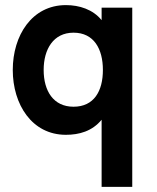

<svg xmlns="http://www.w3.org/2000/svg" viewBox="-20 -518 613 752"><path d="M378 214H498V-488H378V-439C344 -481 291 -498 238 -498C105 -498 30 -379 30 -244C30 -109 105 10 238 10C290 10 341 -4 378 -49ZM268 -100C189 -100 151 -162 151 -244C151 -325 189 -390 268 -390C348 -390 383 -326 383 -244C383 -161 348 -100 268 -100Z"/></svg>

Font: FREAK Grotesk
Style: Bold
Weight: 700
Designer: La Scuola Open Source
Foundry: La Scuola Open Source
Version: Version 1.000;PS 1.0;hotconv 1.0.72;makeotf.lib2.5.5900